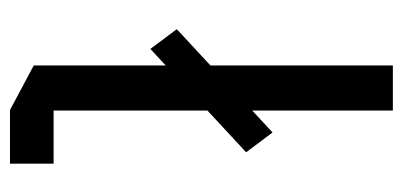

<svg xmlns="http://www.w3.org/2000/svg" viewBox="-226 -562 788 375"><g transform="rotate(90 167.5 -374.0)"><path d="M75.1 -274.2 36.9 -325.2V-326.2L238.2 -512.8L276.5 -461.8V-460.8ZM194.4 0 107.4 -46.4V-747.8H195.4V0ZM195.4 0V-85.2H299.1V0Z"/></g></svg>

Font: Foldit Thin
Style: Regular
Weight: 100
Designer: Sophia Tai
Foundry: Sophia Tai
Version: Version 1.003